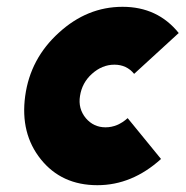

<svg xmlns="http://www.w3.org/2000/svg" viewBox="-20 -532 545 564"><path d="M340 -512Q236 -512 153 -436Q69 -360 54 -250Q39 -140 100 -64Q161 12 266 12Q368 12 453 -65L355 -185Q325 -158 290 -158Q255 -158 232 -185Q209 -213 215 -250Q221 -289 250 -315Q280 -342 316 -342Q352 -342 374 -315L505 -435Q443 -512 340 -512Z"/></svg>

Font: Unageo
Style: Black-Italic
Weight: 900
Designer: Richard Sepsi
Foundry: Richard Sepsi
Version: Version 2.000